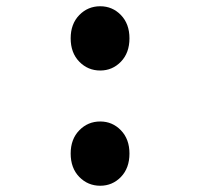

<svg xmlns="http://www.w3.org/2000/svg" viewBox="-20 -584 640 614"><path d="M300.5 10Q261 10 233.5 -18.2Q206 -46.5 206 -93Q206 -139 233.5 -167.2Q261 -195.5 300.5 -195.5Q339.5 -195.5 366.8 -167.2Q394 -139 394 -93Q394 -46.5 366.8 -18.2Q339.5 10 300.5 10ZM300.5 -358.5Q261 -358.5 233.5 -386.8Q206 -415 206 -461.5Q206 -507.5 233.5 -535.8Q261 -564 300.5 -564Q339.5 -564 366.8 -535.8Q394 -507.5 394 -461.5Q394 -415 366.8 -386.8Q339.5 -358.5 300.5 -358.5Z"/></svg>

Font: Spline Sans Mono SemiBold
Style: Regular
Weight: 600
Monospace: yes
Version: Version 1.004